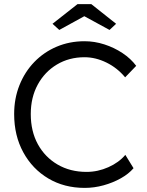

<svg xmlns="http://www.w3.org/2000/svg" viewBox="-20 -906 716 936"><path d="M393 10Q293 10 215.5 -36Q138 -82 93.5 -163.5Q49 -245 49 -350Q49 -426 75 -491Q101 -556 147.5 -604Q194 -652 256.5 -678.5Q319 -705 392 -705Q441 -705 489 -689.5Q537 -674 577.5 -647Q618 -620 644 -585L590 -529Q552 -575 499 -601Q446 -627 392 -627Q317 -627 257.5 -591.5Q198 -556 164 -493.5Q130 -431 130 -350Q130 -266 164.5 -203Q199 -140 260.5 -104Q322 -68 402 -68Q457 -68 508.5 -91Q560 -114 591 -151L631 -86Q607 -58 568.5 -36.5Q530 -15 484.5 -2.5Q439 10 393 10ZM269 -760 236 -790 358 -886H425L546 -790L514 -760L391 -827Z"/></svg>

Font: Lexend Deca Light
Style: Regular
Weight: 300
Designer: Bonnie Shaver-Troup, Thomas Jockin
Foundry: Lexend
Version: Version 1.008; ttfautohint (v1.8.4.7-5d5b)